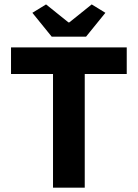

<svg xmlns="http://www.w3.org/2000/svg" viewBox="-20 -872 640 892"><path d="M226.3 0V-528.3H31.2V-651.7H568.8V-528.3H373.7V0ZM220.1 -701.8 130.4 -812.5 193.9 -851.5 298 -768H302L406.1 -851.5L469.6 -812.5L379.9 -701.8Z"/></svg>

Font: Source Code Pro ExtraLight
Style: Regular
Weight: 200
Monospace: yes
Designer: Paul D. Hunt, Teo Tuominen
Foundry: Adobe
Version: Version 1.026;hotconv 1.1.0;makeotfexe 2.6.0